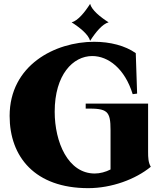

<svg xmlns="http://www.w3.org/2000/svg" viewBox="-20 -962 833 997"><path d="M438 15C560 15 684 -31 763 -96C750 -118 749 -144 749 -173V-424H425V-398C538 -400 554 -386 554 -286V-82C529 -69 499 -61 472 -61C333 -61 264 -224 264 -382C264 -574 359 -671 459 -671C542 -671 628 -606 669 -473L692 -476L685 -686C630 -725 552 -745 469 -745C265 -745 30 -623 30 -360C30 -147 162 15 438 15ZM448 -750C476 -794 512 -838 544 -846C500 -874 456 -910 448 -942C420 -898 384 -854 352 -846C396 -818 440 -782 448 -750Z"/></svg>

Font: Sinistre Bold
Style: Regular
Weight: 900
Designer: Jules Durand
Foundry: Collletttivo
Version: Version 69.420;Glyphs 3.2 (3217)